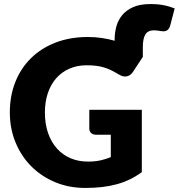

<svg xmlns="http://www.w3.org/2000/svg" viewBox="-20 -919 882 947"><path d="M684.5 -638.5 635.5 -564Q624 -546.5 605.8 -542.5Q587.5 -538.5 566.5 -551.5Q546.5 -563.5 528.8 -572.2Q511 -581 492.5 -586.5Q474 -592 453.5 -594.5Q433 -597 407.5 -597Q360 -597 322 -580.2Q284 -563.5 257.2 -533Q230.5 -502.5 216 -459.8Q201.5 -417 201.5 -364.5Q201.5 -306.5 217.5 -261.5Q233.5 -216.5 261.8 -185.5Q290 -154.5 328.8 -138.2Q367.5 -122 413.5 -122Q448.5 -122 475.5 -128Q502.5 -134 526.5 -144V-254.5H454.5Q438.5 -254.5 429.5 -263Q420.5 -271.5 420.5 -284.5V-377.5H679.5V-70Q651.5 -49.5 621.2 -34.8Q591 -20 556.8 -10.5Q522.5 -1 483.8 3.5Q445 8 400.5 8Q320.5 8 252.5 -20.2Q184.5 -48.5 134.8 -98.2Q85 -148 56.8 -216.2Q28.5 -284.5 28.5 -364.5Q28.5 -446 55.5 -514.2Q82.5 -582.5 132.8 -632Q183 -681.5 254.2 -709Q325.5 -736.5 413.5 -736.5Q450.5 -736.5 483.2 -731.5Q516 -726.5 545.5 -718V-725.5Q545.5 -757 553.8 -788Q562 -819 582.2 -843.8Q602.5 -868.5 636.5 -883.8Q670.5 -899 722.5 -899Q742 -899 758 -897.5Q774 -896 788 -893.2Q802 -890.5 815 -886.5Q828 -882.5 841.5 -877.5L819.5 -793Q816.5 -782 811.2 -775.8Q806 -769.5 799.5 -767Q793 -764.5 785.8 -764.5Q778.5 -764.5 771 -766Q765.5 -767 757 -768.2Q748.5 -769.5 739.5 -769.5Q709.5 -769.5 697 -749Q684.5 -728.5 684.5 -688Z"/></svg>

Font: Lato Black
Style: Regular
Weight: 900
Designer: Lukasz Dziedzic
Foundry: tyPoland Lukasz Dziedzic
Version: Version 2.007; 2014-02-27